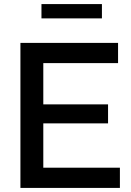

<svg xmlns="http://www.w3.org/2000/svg" viewBox="-20 -920 643 940"><path d="M192 -99H567V0H80V-710H558V-611H192V-409H509V-316H192ZM479 -830H183V-900H479Z"/></svg>

Font: Raleway
Style: Regular
Weight: 600
Designer: Matt McInerney, Pablo Impallari, Rodrigo Fuenzalida
Foundry: Matt McInerney, Pablo Impallari, Rodrigo Fuenzalida
Version: Version 1.000;PS 001.001;hotconv 1.0.56; ttfautohint (v1.5)